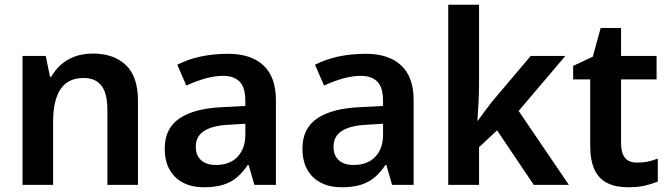

<svg xmlns="http://www.w3.org/2000/svg" viewBox="-20 -780 2825 810"><path d="M373 -554Q459 -554 510.5 -506Q562 -458 562 -355V0H433V-318Q433 -386 408 -418.5Q383 -451 333 -451Q267 -451 235.5 -404Q204 -357 204 -265V0H75V-544H173L191 -456H196Q212 -484 236 -506Q260 -528 294 -541Q328 -554 373 -554Z M943 -553Q1039 -553 1091.5 -504Q1144 -455 1144 -358V0H1053L1029 -84H1025Q1006 -55 981.5 -33.5Q957 -12 923 -1Q889 10 840 10Q790 10 753 -9Q716 -28 695.5 -64Q675 -100 675 -154Q675 -239 738 -281Q801 -323 919 -328L1015 -333V-354Q1015 -411 991 -435.5Q967 -460 921 -460Q886 -460 846.5 -449Q807 -438 766 -419L728 -507Q773 -530 826.5 -541.5Q880 -553 943 -553ZM950 -254Q879 -251 842.5 -228.5Q806 -206 806 -161Q806 -124 828.5 -104Q851 -84 890 -84Q950 -84 982.5 -119Q1015 -154 1015 -210V-258Z M1524 -553Q1620 -553 1672.5 -504Q1725 -455 1725 -358V0H1634L1610 -84H1606Q1587 -55 1562.5 -33.5Q1538 -12 1504 -1Q1470 10 1421 10Q1371 10 1334 -9Q1297 -28 1276.5 -64Q1256 -100 1256 -154Q1256 -239 1319 -281Q1382 -323 1500 -328L1596 -333V-354Q1596 -411 1572 -435.5Q1548 -460 1502 -460Q1467 -460 1427.5 -449Q1388 -438 1347 -419L1309 -507Q1354 -530 1407.5 -541.5Q1461 -553 1524 -553ZM1531 -254Q1460 -251 1423.5 -228.5Q1387 -206 1387 -161Q1387 -124 1409.5 -104Q1432 -84 1471 -84Q1531 -84 1563.5 -119Q1596 -154 1596 -210V-258Z M2001 -433Q2001 -393 1999 -351.5Q1997 -310 1994 -271H1996Q2009 -289 2024.5 -310Q2040 -331 2054 -349L2219 -544H2365L2168 -312L2380 0H2232L2077 -230L2001 -159V0H1871V-760H2001Z M2668 -94Q2694 -94 2714.5 -98.5Q2735 -103 2755 -111V-14Q2730 -4 2701 3Q2672 10 2629 10Q2578 10 2542.5 -7.5Q2507 -25 2488.5 -63.5Q2470 -102 2470 -166V-445H2398V-502L2481 -541L2514 -662H2600V-544H2750V-445H2600V-176Q2600 -136 2616 -115Q2632 -94 2668 -94Z"/></svg>

Font: Noto Sans Hebrew Thin SemiBold
Style: Regular
Weight: 600
Version: Version 3.001